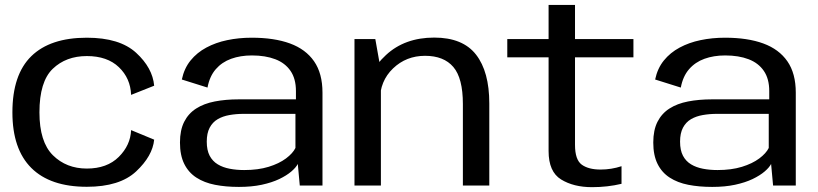

<svg xmlns="http://www.w3.org/2000/svg" viewBox="-20 -748 3296 774"><path d="M330 5Q462.5 5 528.8 -57Q595 -119 601.5 -185L508.5 -223.5Q506 -162.5 458.8 -115.5Q411.5 -68.5 330 -68.5Q247.5 -68.5 193.2 -122.2Q139 -176 139 -295Q139 -419 192.5 -470.5Q246 -522 330 -522Q412.5 -522 459.2 -477.2Q506 -432.5 508.5 -365.5L601.5 -402.5Q595 -474.5 528.8 -535.2Q462.5 -596 330 -596Q182.5 -596 106.2 -521.5Q30 -447 30 -295Q30 -147 106.2 -71Q182.5 5 330 5Z M943 5.5Q994.5 5.5 1035.2 -3.2Q1076 -12 1105.8 -26.2Q1135.5 -40.5 1154.2 -56.5Q1173 -72.5 1180.5 -87L1188.5 0H1280V-374.5Q1280 -452 1246.2 -500.8Q1212.5 -549.5 1149 -572.8Q1085.5 -596 995 -596Q942.5 -596 896 -586.2Q849.5 -576.5 811.8 -556.2Q774 -536 748.2 -504.2Q722.5 -472.5 713 -427.5L816.5 -395Q825 -440.5 849.8 -469Q874.5 -497.5 911.8 -511Q949 -524.5 995.5 -524.5Q1050 -524.5 1089.8 -509.2Q1129.5 -494 1151.2 -462.2Q1173 -430.5 1173 -381V-347.5H942.5Q889.5 -347.5 845.8 -339Q802 -330.5 770.8 -310.5Q739.5 -290.5 722.5 -257Q705.5 -223.5 705.5 -173.5Q705.5 -122 722.8 -87.2Q740 -52.5 771.8 -32Q803.5 -11.5 846.8 -3Q890 5.5 943 5.5ZM964.5 -62.5Q933 -62.5 905.8 -67.8Q878.5 -73 857.8 -85.5Q837 -98 825.2 -120.2Q813.5 -142.5 813.5 -177Q813.5 -211 825.2 -233.2Q837 -255.5 857.5 -267.5Q878 -279.5 905 -284.2Q932 -289 962 -289H1171V-151.5Q1160.5 -130 1132.8 -109.2Q1105 -88.5 1062.8 -75.5Q1020.5 -62.5 964.5 -62.5Z M1409 0H1515.5V-463.5L1493 -590.5H1409ZM1846 0H1952.5V-331Q1952.5 -459 1899 -527.8Q1845.5 -596.5 1730.5 -596.5Q1611.5 -596.5 1535.8 -526Q1460 -455.5 1460 -379.5L1511.5 -343Q1511.5 -421.5 1564.5 -472.2Q1617.5 -523 1693.5 -523Q1769 -523 1807.5 -478Q1846 -433 1846 -328.5Z M2366.5 6.5Q2429 6.5 2485.5 -7V-78Q2444.5 -64.5 2401 -64.5Q2352.5 -64.5 2325.2 -84.2Q2298 -104 2298 -164V-517H2533.5V-590.5H2298V-728H2191.5V-590.5H2025V-517H2191.5V-139Q2191.5 -55.5 2242 -24.5Q2292.5 6.5 2366.5 6.5Z M2851 5.5Q2902.5 5.5 2943.2 -3.2Q2984 -12 3013.8 -26.2Q3043.5 -40.5 3062.2 -56.5Q3081 -72.5 3088.5 -87L3096.5 0H3188V-374.5Q3188 -452 3154.2 -500.8Q3120.5 -549.5 3057 -572.8Q2993.5 -596 2903 -596Q2850.5 -596 2804 -586.2Q2757.5 -576.5 2719.8 -556.2Q2682 -536 2656.2 -504.2Q2630.5 -472.5 2621 -427.5L2724.5 -395Q2733 -440.5 2757.8 -469Q2782.5 -497.5 2819.8 -511Q2857 -524.5 2903.5 -524.5Q2958 -524.5 2997.8 -509.2Q3037.5 -494 3059.2 -462.2Q3081 -430.5 3081 -381V-347.5H2850.5Q2797.5 -347.5 2753.8 -339Q2710 -330.5 2678.8 -310.5Q2647.5 -290.5 2630.5 -257Q2613.5 -223.5 2613.5 -173.5Q2613.5 -122 2630.8 -87.2Q2648 -52.5 2679.8 -32Q2711.5 -11.5 2754.8 -3Q2798 5.5 2851 5.5ZM2872.5 -62.5Q2841 -62.5 2813.8 -67.8Q2786.5 -73 2765.8 -85.5Q2745 -98 2733.2 -120.2Q2721.5 -142.5 2721.5 -177Q2721.5 -211 2733.2 -233.2Q2745 -255.5 2765.5 -267.5Q2786 -279.5 2813 -284.2Q2840 -289 2870 -289H3079V-151.5Q3068.5 -130 3040.8 -109.2Q3013 -88.5 2970.8 -75.5Q2928.5 -62.5 2872.5 -62.5Z"/></svg>

Font: Anybody SemiExpanded
Style: Regular
Weight: 400
Width: 6
Designer: Tyler Finck
Foundry: Etcetera Type Company
Version: Version 1.113;gftools[0.9.25]